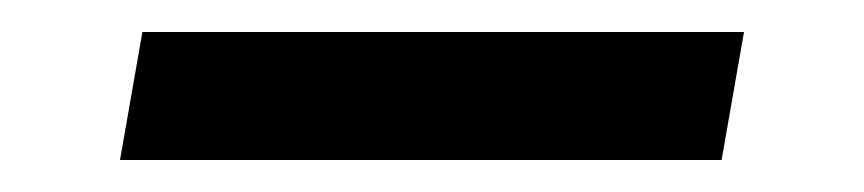

<svg xmlns="http://www.w3.org/2000/svg" viewBox="-20 -400 540 120"><path d="M55 -300 69 -380H445L431 -300Z"/></svg>

Font: iosevka_custom_sans_ss08 Md
Style: Italic
Weight: 500
Italic angle: -10°
Designer: Belleve Invis
Foundry: Belleve Invis
Version: Version 10.3.0; ttfautohint (v1.8.3)